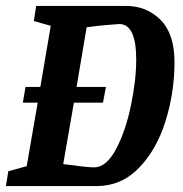

<svg xmlns="http://www.w3.org/2000/svg" viewBox="-27 -627 618 647"><path d="M561 -418Q561 -316 531 -219.5Q501 -123 441.5 -61.5Q382 0 299 0H-7L1 -50L63 -67L100 -281H50L59 -334H109L144 -540L87 -556L95 -607H398Q467 -607 514 -560Q561 -513 561 -418ZM432 -426Q432 -546 375 -546Q360 -545 330 -542.5Q300 -540 265 -535L231 -334H330L320 -281H222L186 -74Q267 -63 290 -63Q331 -63 363.5 -123.5Q396 -184 414 -270.5Q432 -357 432 -426Z"/></svg>

Font: Grenze SemiBold
Style: Italic
Weight: 600
Italic angle: -10°
Designer: Renata Polastri
Foundry: Omnibus-Type
Version: Version 1.002; ttfautohint (v1.8)